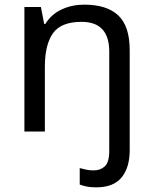

<svg xmlns="http://www.w3.org/2000/svg" viewBox="-20 -566 658 826"><path d="M394 240Q370 240 353 236.5Q336 233 323 228V157Q337 161 351 164Q365 167 383 167Q412 167 431 149.5Q450 132 450 83V-344Q450 -472 331 -472Q242 -472 207.5 -422.5Q173 -373 173 -279V0H85V-536H156L170 -463H175Q201 -505 245.5 -525.5Q290 -546 342 -546Q440 -546 489 -499.5Q538 -453 538 -350V80Q538 155 503 197.5Q468 240 394 240Z"/></svg>

Font: Noto Sans Pahawh Hmong
Style: Regular
Weight: 400
Designer: Monotype Design Team
Foundry: Monotype Imaging Inc.
Version: Version 2.001; ttfautohint (v1.8.4.7-5d5b)